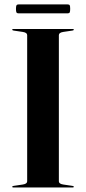

<svg xmlns="http://www.w3.org/2000/svg" viewBox="-20 -828 380 848"><path d="M240 -27Q240 -16 259.5 -13L300 -7Q306 -6 306 -3Q306 0 301 0H39Q34 0 34 -3Q34 -6 40 -7L80.5 -13Q100 -16 100 -27V-673Q100 -684 80.5 -687L40 -693Q34 -694 34 -697Q34 -700 39 -700H301Q306 -700 306 -697Q306 -694 300 -693L259.5 -687Q240 -684 240 -673ZM50.5 -788.5Q50.5 -800.5 52.8 -804.5Q55 -808.5 62 -808.5H278.5Q285.5 -808.5 287.8 -805Q290 -801.5 290 -789Q290 -777 287.8 -773Q285.5 -769 278.5 -769H62Q55 -769 52.8 -773Q50.5 -777 50.5 -788.5Z"/></svg>

Font: Fraunces 144pt S000 SemiBold
Style: Regular
Weight: 600
Version: Version 1.000; ttfautohint (v1.8.3)